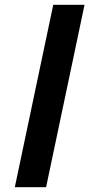

<svg xmlns="http://www.w3.org/2000/svg" viewBox="-20 -784 374 804"><path d="M42 0H173L334 -764H203Z"/></svg>

Font: Noto Sans SemiCondensed Black
Style: Italic
Weight: 900
Width: 4
Italic angle: -12°
Designer: Monotype Design Team
Foundry: Monotype Imaging Inc.
Version: Version 2.013